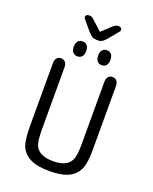

<svg xmlns="http://www.w3.org/2000/svg" viewBox="-163 -973 856 1073"><g transform="rotate(20 265.5 -437.0)"><path d="M453 -192V-563Q453 -583 444 -594Q435 -605 418 -605Q402 -605 393 -594Q384 -583 384 -563V-197Q384 -160 381 -135.5Q378 -111 371 -98Q359 -73 332.5 -61Q306 -49 265 -49Q228 -49 203 -59Q178 -69 164 -90Q155 -104 151 -129Q147 -154 147 -197V-563Q147 -583 138 -594Q129 -605 112 -605Q96 -605 87 -594Q78 -583 78 -563V-192Q78 -142 82.5 -112Q87 -82 97 -62Q117 -25 157.5 -7.5Q198 10 265 10Q327 10 366 -4.5Q405 -19 426 -50Q441 -72 447 -103.5Q453 -135 453 -192ZM193 -735Q176 -735 166 -723.5Q156 -712 156 -690Q156 -669 166 -657.5Q176 -646 193 -646Q210 -646 220 -657.5Q230 -669 230 -690Q230 -712 220 -723.5Q210 -735 193 -735ZM338 -735Q321 -735 311 -723.5Q301 -712 301 -690Q301 -669 311 -657.5Q321 -646 338 -646Q355 -646 364.5 -657.5Q374 -669 374 -690Q374 -712 364.5 -723.5Q355 -735 338 -735ZM265 -818 210 -868Q202 -877 194.5 -880.5Q187 -884 179 -884Q169 -884 163 -879.5Q157 -875 157 -867Q157 -863 164 -854L212 -797Q226 -781 237.5 -775Q249 -769 265 -769Q279 -769 287 -771.5Q295 -774 302.5 -780.5Q310 -787 319 -797L366 -854Q370 -858 371.5 -861Q373 -864 373 -867Q373 -875 367.5 -879.5Q362 -884 351 -884Q342 -884 334.5 -879.5Q327 -875 320 -869Z"/></g></svg>

Font: Beiruti
Style: Regular
Weight: 400
Version: Version 1.00